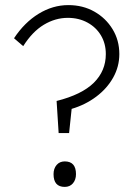

<svg xmlns="http://www.w3.org/2000/svg" viewBox="-20 -723 538 753"><path d="M210 -201 202 -327Q301 -352 348 -398.5Q395 -445 395 -511Q395 -552 376 -584Q357 -616 323 -634.5Q289 -653 246 -653Q197 -653 152 -626Q107 -599 71 -542L35 -573Q76 -635 131.5 -669Q187 -703 248 -703Q305 -703 350 -677.5Q395 -652 421.5 -608.5Q448 -565 448 -511Q448 -462 424 -419Q400 -376 357.5 -344Q315 -312 261 -296L251 -201ZM190 -40Q190 -62 202 -76Q214 -90 234 -90Q278 -90 278 -40Q278 -18 266 -4Q254 10 234 10Q190 10 190 -40Z"/></svg>

Font: Lexend Deca ExtraLight
Style: Regular
Weight: 200
Designer: Bonnie Shaver-Troup, Thomas Jockin
Foundry: Lexend
Version: Version 1.008; ttfautohint (v1.8.4.7-5d5b)